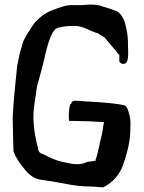

<svg xmlns="http://www.w3.org/2000/svg" viewBox="-20 -797 619 827"><path d="M35 -272 37 -177C37 -169 38 -156 38 -145C50 -114 65 -93 87 -67C105 -44 126 -27 160 -22L202 -16C253 -8 305 6 360 6L387 7L407 9L424 10C459 -7 485 -33 504 -71C517 -104 525 -133 532 -161C536 -180 540 -200 541 -227C541 -239 542 -253 542 -268C542 -298 528 -338 520 -342C493 -351 411 -357 372 -359C348 -359 326 -363 304 -363C292 -363 288 -357 286 -349H283C281 -346 279 -332 278 -325C275 -304 276 -291 278 -276H302L345 -275H355L428 -271L424 -250C424 -244 422 -235 421 -229L418 -214C410 -187 402 -135 392 -110V-105C382 -103 376 -102 357 -100C344 -94 326 -88 307 -90C291 -90 277 -94 253 -99C223 -104 191 -120 164 -134C152 -135 144 -147 144 -158C134 -193 126 -237 124 -279V-285C123 -339 134 -375 139 -422V-423C150 -464 167 -522 177 -571C184 -597 199 -660 223 -675H224L225 -676C242 -681 260 -684 281 -685H308C337 -685 374 -660 401 -654H402C408 -648 418 -643 427 -638H428C446 -617 463 -597 481 -576C482 -572 488 -566 493 -561L494 -559V-532C498 -525 506 -520 515 -522C540 -527 530 -584 531 -620C531 -640 527 -662 522 -684C516 -713 499 -747 474 -752H473C459 -759 440 -763 422 -769C405 -777 374 -779 347 -776C326 -774 304 -775 283 -775C260 -774 242 -766 224 -760C217 -757 210 -755 203 -752C174 -741 151 -723 130 -700C117 -683 106 -664 94 -645C88 -633 81 -624 77 -609C75 -599 69 -582 65 -567C62 -550 58 -533 54 -514C47 -450 38 -355 35 -298ZM35 -299ZM94 -641V-642ZM130 -696ZM224 -760ZM372 -359ZM504 -75H505Z"/></svg>

Font: Vapor
Style: Lit
Weight: 300
Foundry: Cannot Into Space Fonts
Version: Version 0.179